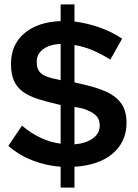

<svg xmlns="http://www.w3.org/2000/svg" viewBox="-20 -779 628 874"><path d="M256 75V-20Q189 -25 127.5 -49Q66 -73 18 -115Q34 -138 49 -161Q64 -184 80 -207Q119 -174 163.5 -152.5Q208 -131 256 -125V-301Q198 -314 155.5 -327.5Q113 -341 85 -361Q57 -381 43.5 -411.5Q30 -442 30 -488Q30 -576 91 -627.5Q152 -679 256 -683V-759H319V-681Q376 -674 432 -654.5Q488 -635 536 -603Q522 -579 509 -555Q496 -531 482 -508Q440 -534 399.5 -551Q359 -568 319 -574V-404Q380 -391 425 -376.5Q470 -362 499 -341Q528 -320 542 -291Q556 -262 556 -220Q556 -176 539.5 -140.5Q523 -105 492 -79Q461 -53 417 -38Q373 -23 319 -20V75ZM244 -417Q252 -415 255 -414H256V-579Q206 -577 176.5 -555Q147 -533 147 -498Q147 -462 167.5 -444.5Q188 -427 244 -417ZM380 -276Q371 -281 356 -285Q341 -289 319 -292V-122Q370 -126 402 -148.5Q434 -171 434 -208Q434 -232 421.5 -248Q409 -264 380 -276Z"/></svg>

Font: Rosa Sans SemiBold
Style: Regular
Weight: 600
Designer: Pentagram / MCKL
Foundry: Pentagram / MCKL
Version: Version 1.005;September 16, 2019;FontCreator 11.5.0.2425 64-